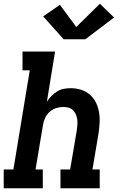

<svg xmlns="http://www.w3.org/2000/svg" viewBox="-24 -1012 644 1032"><path d="M-4 0V-101H48L136 -634H97V-735H272L228 -465Q238 -481 252 -495.5Q266 -510 283 -520.5Q300 -531 319 -534.5Q338 -538 356 -538Q385 -538 411.5 -529.5Q438 -521 458.5 -503.5Q479 -486 491 -462Q503 -438 508 -410.5Q513 -383 511.5 -354.5Q510 -326 506 -297L473 -101H512V0H301V-101H353L389 -313Q391 -328 392 -342.5Q393 -357 391 -371Q389 -385 383.5 -397.5Q378 -410 368.5 -419.5Q359 -429 345.5 -433Q332 -437 317 -437Q297 -437 278 -431Q259 -425 243 -411Q227 -397 218.5 -378Q210 -359 207 -340L167 -101H206V0ZM435 -801H318L208 -924L298 -986L386 -867L513 -992L589 -918Z"/></svg>

Font: Iosevka Curly Slab ExObl
Style: Bold
Weight: 700
Width: 7
Italic angle: -9°
Monospace: yes
Designer: Belleve Invis
Foundry: Belleve Invis
Version: Version 11.0.0; ttfautohint (v1.8.3)